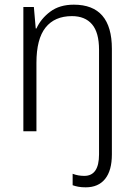

<svg xmlns="http://www.w3.org/2000/svg" viewBox="-20 -562 576 822"><path d="M347 240Q329 240 315.5 237.5Q302 235 291 231V182Q314 191 341 191Q404 191 404 99V-349Q404 -423 374 -458Q344 -493 288 -493Q214 -493 175 -444Q136 -395 136 -293V0H80V-532H125L133 -440H136Q155 -482 195 -512Q235 -542 296 -542Q459 -542 459 -353V99Q459 168 430 204Q401 240 347 240Z"/></svg>

Font: Noto Sans Sinhala UI SemiCondensed Light
Style: Regular
Weight: 300
Width: 4
Designer: Jelle Bosma - Monotype Design Team
Foundry: Monotype Imaging Inc.
Version: Version 2.006; ttfautohint (v1.8.4.7-5d5b)